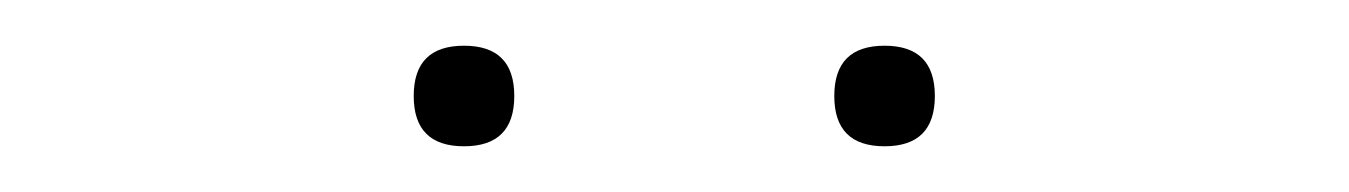

<svg xmlns="http://www.w3.org/2000/svg" viewBox="-20 -662 590 84"><path d="M161 -620Q161 -642 183 -642Q205 -642 205 -620Q205 -598 183 -598Q161 -598 161 -620ZM345 -620Q345 -642 367 -642Q389 -642 389 -620Q389 -598 367 -598Q345 -598 345 -620Z"/></svg>

Font: Elaine Sans Thin
Style: Regular
Weight: 250
Designer: Wei Huang
Foundry: Wei Huang
Version: Version 2.001;December 24, 2019;FontCreator 12.0.0.2547 64-b